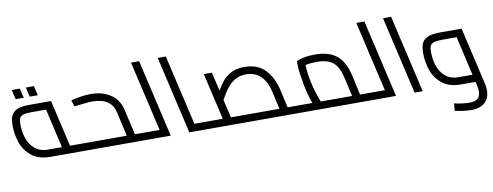

<svg xmlns="http://www.w3.org/2000/svg" viewBox="-74 -1111 4492 1750"><g transform="rotate(-10 2172.0 -236.0)"><path d="M648 -15Q648 0 633 0H318Q207 0 142 -53.5Q77 -107 51.5 -184Q26 -261 26 -341Q26 -395 40 -429Q54 -463 94 -481.5Q134 -500 208 -500H410L510 -69H617Q633 -69 640.5 -49.5Q648 -30 648 -15ZM435 -69 352 -431H218Q166 -431 140.5 -422.5Q115 -414 106.5 -395Q98 -376 98 -340Q98 -275 117 -214Q136 -153 183 -111Q230 -69 308 -69ZM75 -661H150L171 -573H96ZM205 -661H280L301 -573H226Z M1250 -15Q1250 0 1235 0H633Q618 0 610.5 -19Q603 -38 603 -53Q603 -69 617 -69H1035L984 -296Q969 -362 917.5 -396.5Q866 -431 780 -431Q756 -431 712.5 -426.5Q669 -422 612 -415L593 -474Q695 -500 775 -500Q887 -500 961 -449.5Q1035 -399 1057 -303L1111 -69H1219Q1235 -69 1242.5 -49.5Q1250 -30 1250 -15Z M1430 0H1235Q1220 0 1212.5 -19Q1205 -38 1205 -53Q1205 -69 1219 -69H1339L1189 -718H1264Z M1812 -15Q1812 0 1797 0H1602L1436 -718H1511L1661 -69H1781Q1796 -69 1804 -49Q1812 -29 1812 -15Z M2663 -15Q2663 0 2648 0H1797Q1782 0 1774.5 -19Q1767 -38 1767 -53Q1767 -69 1781 -69H1924L1824 -500H1899L1939 -327Q1970 -381 2001.5 -417Q2033 -453 2081 -476.5Q2129 -500 2197 -500Q2324 -500 2392 -425Q2460 -350 2484 -245L2524 -69H2632Q2647 -69 2655 -49Q2663 -29 2663 -15ZM1999 -69H2448L2410 -237Q2388 -333 2334.5 -382Q2281 -431 2201 -431Q2140 -431 2095 -402.5Q2050 -374 2021.5 -335Q1993 -296 1960 -237Z M3335 -15Q3335 0 3320 0H3209H3208H2647Q2633 -1 2625.5 -19.5Q2618 -38 2618 -53Q2618 -69 2632 -69H2753Q2734 -119 2718.5 -181Q2703 -243 2696 -301Q2686 -348 2682.5 -394Q2679 -440 2681 -469Q2701 -481 2747.5 -490.5Q2794 -500 2852 -500Q2978 -500 3051 -442.5Q3124 -385 3155 -249L3194 -69H3304Q3320 -69 3327.5 -49.5Q3335 -30 3335 -15ZM3121 -69 3082 -241Q3066 -312 3039 -353Q3012 -394 2968 -412.5Q2924 -431 2856 -431Q2801 -431 2751 -421Q2756 -330 2777 -239Q2796 -155 2831 -69Z M3515 0H3320Q3305 0 3297.5 -19Q3290 -38 3290 -53Q3290 -69 3304 -69H3424L3274 -718H3349Z M3521 -718H3596L3762 0H3687Z M4340 92Q4340 164 4296.5 205Q4253 246 4169 246Q4108 246 4018 227L4024 159Q4107 177 4163 177Q4216 177 4241 155.5Q4266 134 4266 88Q4266 66 4258 31L4251 0H4118Q4007 0 3942 -53.5Q3877 -107 3851.5 -184Q3826 -261 3826 -341Q3826 -395 3840 -429Q3854 -463 3894 -481.5Q3934 -500 4008 -500H4210L4331 24Q4340 60 4340 92ZM4235 -69 4152 -431H4018Q3966 -431 3940.5 -422.5Q3915 -414 3906.5 -395Q3898 -376 3898 -340Q3898 -275 3917 -214Q3936 -153 3983 -111Q4030 -69 4108 -69Z"/></g></svg>

Font: Cairo
Style: Italic
Weight: 400
Italic angle: -13°
Designer: Mohamed Gaber, Accademia di Belle Arti di Urbino and others
Foundry: Kief Type Foundry, Accademia di Belle Arti di Urbino and others
Version: Version 3.011